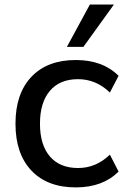

<svg xmlns="http://www.w3.org/2000/svg" viewBox="-20 -812 555 842"><path d="M312.5 9.8Q187.5 9.8 117.7 -64Q47.9 -137.7 47.9 -269.5Q47.9 -401.4 117.7 -475.1Q187.5 -548.8 312.5 -548.8Q430.7 -548.8 500 -479.5L461.9 -406.2Q401.4 -464.8 322.3 -464.8Q242.2 -464.8 198.7 -413.6Q155.3 -362.3 155.3 -269.5Q155.3 -176.8 198.7 -126Q242.2 -75.2 322.3 -75.2Q401.4 -75.2 461.9 -133.8L500 -59.6Q430.7 9.8 312.5 9.8ZM273.4 -606.4 374 -792H479.5L345.7 -606.4Z"/></svg>

Font: Min Sans Medium
Style: Regular
Weight: 500
Designer: Jinseong-Kim, NotoSansCJK, Nunito
Foundry: Jinseong-Kim
Version: Version 1.400;Glyphs 3.1.2 (3151)